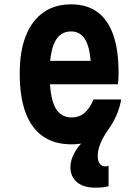

<svg xmlns="http://www.w3.org/2000/svg" viewBox="-20 -648 640 886"><path d="M177 -367H451L400 -315Q400 -412 377.5 -457.5Q355 -503 308 -503Q257 -503 233 -454.5Q209 -406 209 -309Q209 -205 233 -155.5Q257 -106 312 -106Q345 -106 369 -126Q393 -146 412 -189H539Q525 -121 494 -75Q463 -29 417 -5.5Q371 18 310 18Q231 18 178 -19Q125 -56 98 -128.5Q71 -201 71 -309Q71 -411 99 -482Q127 -553 180 -590.5Q233 -628 308 -628Q381 -628 429.5 -592.5Q478 -557 502.5 -487.5Q527 -418 527 -315Q527 -298 526.5 -285.5Q526 -273 524 -259H177ZM420 218Q365 218 335 192.5Q305 167 305 123Q305 90 325 54.5Q345 19 381 -10L539 -189Q534 -155 518 -117.5Q502 -80 477 -46Q456 -16 443.5 14Q431 44 431 72Q431 95 440.5 107.5Q450 120 467 120Q471 120 475 119Q479 118 481 117V211Q471 214 457 216Q443 218 420 218Z"/></svg>

Font: Martian Mono Condensed SemiBold
Style: Regular
Weight: 600
Width: 3
Designer: Roman Shamin
Foundry: Evil Martians
Version: Version 1.000